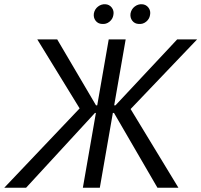

<svg xmlns="http://www.w3.org/2000/svg" viewBox="-61 -886 950 906"><path d="M339 -400 331 -348 115 -700H209L392 -389H427L421 -353H387L62 0H-41ZM452 -700H532L410 0H330ZM477 -353H444L450 -389H484L775 -700H869L531 -346L538 -400L781 0H682ZM382 -823Q386 -843 401.5 -855Q417 -867 436 -866Q455 -865 466.5 -850Q478 -835 474 -815Q471 -796 455.5 -783.5Q440 -771 420 -773Q401 -774 390 -788.5Q379 -803 382 -823ZM555 -823Q559 -843 574.5 -855Q590 -867 609 -866Q628 -865 639.5 -850Q651 -835 647 -815Q644 -796 628.5 -783.5Q613 -771 593 -773Q574 -774 563 -788.5Q552 -803 555 -823Z"/></svg>

Font: Fixel Italic Variable Display Thin
Style: Italic
Weight: 100
Italic angle: -10°
Designer: AlfaBravo + MacPaw
Foundry: Kyrylo Tkachov, Marchela Mozhyna, Serhii Makarenko, Maria Weinstein, Zakhar Kryvoshyya
Version: Version 1.210;Glyphs 3.2 (3217)